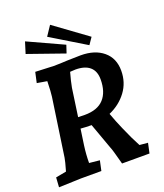

<svg xmlns="http://www.w3.org/2000/svg" viewBox="-169 -1061 1007 1177"><g transform="rotate(-20 334.5 -472.5)"><path d="M14 -58 83 -71Q101 -133 104 -154L159 -531Q163 -557 165 -631L100 -642L115 -710Q215 -705 234 -705Q274 -705 323 -708L411 -710Q503 -710 558 -664Q613 -618 613 -537Q613 -460 569.5 -401.5Q526 -343 455 -312Q475 -256 498.5 -203Q522 -150 532 -129L562 -70L616 -65L602 0H423L414 -33Q408 -55 401.5 -78.5Q395 -102 389 -116L328 -285H320Q293 -285 257 -288L242 -184Q234 -125 234 -72L302 -65L288 0H155Q130 0 10 5ZM310 -358Q394 -358 435 -403Q476 -448 476 -530Q476 -584 444 -611.5Q412 -639 351 -639L316 -637Q300 -580 293 -541L267 -359ZM257 -887 299 -950 513 -794 483 -750ZM97 -833 120 -907 351 -801 334 -750Z"/></g></svg>

Font: Andada Pro ExtraBold
Style: Italic
Weight: 800
Italic angle: -6.99998°
Designer: Carolina Giovagnoli
Foundry: Huerta Tipografica
Version: Version 3.005; ttfautohint (v1.8.4)